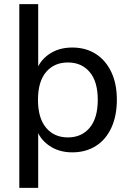

<svg xmlns="http://www.w3.org/2000/svg" viewBox="-20 -725 627 925"><path d="M73 180V-705H164V-375H152Q168 -430 215 -463Q262 -496 328 -496Q393 -496 441 -465.5Q489 -435 516 -378.5Q543 -322 543 -244Q543 -167 516.5 -109.5Q490 -52 441.5 -21.5Q393 9 328 9Q263 9 216 -24Q169 -57 153 -111H164V180ZM307 -63Q373 -63 412 -109.5Q451 -156 451 -244Q451 -332 412 -378Q373 -424 307 -424Q241 -424 202 -378Q163 -332 163 -244Q163 -156 202 -109.5Q241 -63 307 -63Z"/></svg>

Font: Nunito Sans 12pt Medium
Style: Regular
Weight: 500
Designer: Vernon Adams
Foundry: Vernon Adams
Version: Version 3.101;gftools[0.9.27]